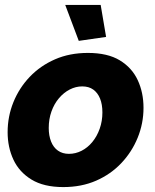

<svg xmlns="http://www.w3.org/2000/svg" viewBox="-20 -750 631 780"><path d="M237 10Q158 10 108 -20.5Q58 -51 34.5 -101.5Q11 -152 11 -213Q11 -277 34.5 -335Q58 -393 101 -438Q144 -483 203.5 -509Q263 -535 337 -535Q417 -535 466.5 -505Q516 -475 539.5 -424.5Q563 -374 563 -312Q563 -249 539.5 -191Q516 -133 473 -87.5Q430 -42 370.5 -16Q311 10 237 10ZM260 -125Q287 -125 311.5 -137.5Q336 -150 355 -173Q374 -196 385 -227Q396 -258 396 -293Q396 -326 386.5 -349.5Q377 -373 359 -386Q341 -399 314 -399Q288 -399 263.5 -386.5Q239 -374 219.5 -351Q200 -328 189 -297Q178 -266 178 -230Q178 -199 187.5 -175Q197 -151 215.5 -138Q234 -125 260 -125ZM245 -730H389L411 -600L300 -584Z"/></svg>

Font: Raleway Thin ExtraBold
Style: Italic
Weight: 800
Italic angle: -12°
Version: Version 4.026